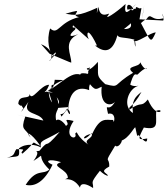

<svg xmlns="http://www.w3.org/2000/svg" viewBox="-20 -842 842 965"><path d="M289 -256C276 -285 292 -248 316 -295C331 -248 339 -275 323 -292C326 -371 362 -414 428 -389C425 -430 446 -414 421 -434C461 -378 464 -396 491 -406C481 -312 535 -305 558 -330C522 -269 508 -338 523 -270C571 -282 551 -206 549 -239C512 -238 484 -256 444 -170C385 -162 393 -120 440 -173C456 -142 376 -140 442 -104C352 -158 374 -192 358 -170C374 -134 291 -146 350 -234C277 -252 343 -222 310 -209C317 -206 282 -254 262 -237C251 -299 292 -280 265 -353C306 -304 227 -292 225 -381L251 -298L327 -304ZM107 -256C81 -182 108 -202 134 -151C105 -180 131 -183 183 -109C125 -131 177 -141 93 -70C73 -80 129 -95 62 -92C47 -71 58 -61 15 -49C70 -60 81 -44 75 -96C110 -124 162 -115 185 -101C181 -139 188 -127 280 -179C190 -75 238 -156 178 -84C135 -76 196 -97 148 -33C222 -79 151 -63 228 10C195 39 164 2 109 87C155 98 203 72 244 -14C201 -32 224 -47 287 -27C226 -7 322 7 321 52C281 73 341 33 382 101C382 102 381 60 448 103C450 68 428 85 484 14C462 -17 470 11 445 -43C444 -11 512 49 523 40C512 24 481 21 529 -5C531 -62 497 -9 559 -110C579 -89 619 -168 565 -132C619 -126 651 -201 660 -202C676 -126 666 -179 684 -156C721 -111 719 -138 720 -146C674 -138 670 -139 703 -201C783 -186 761 -225 765 -285C815 -303 771 -232 723 -342C687 -298 694 -337 631 -291C622 -308 648 -300 691 -380C655 -352 642 -333 648 -274C593 -309 625 -397 676 -411C608 -397 618 -478 629 -397C655 -499 663 -458 673 -469C740 -536 721 -456 685 -529C682 -502 603 -513 649 -476C543 -414 587 -399 509 -419C461 -464 475 -459 472 -531C409 -459 413 -510 421 -498C453 -517 400 -469 436 -474C465 -513 374 -449 451 -455C422 -483 349 -478 403 -453C353 -508 285 -414 202 -374C287 -416 229 -428 240 -402C270 -443 342 -439 255 -441C254 -425 249 -398 205 -376C226 -353 188 -404 246 -375C176 -393 204 -352 227 -416C184 -416 138 -327 129 -370C130 -338 74 -371 72 -320C94 -297 79 -328 98 -296C97 -301 63 -242 123 -330C89 -262 178 -281 198 -236L63 -266ZM420 -661C416 -693 435 -682 467 -614C458 -592 473 -623 459 -612C509 -572 548 -583 570 -665C578 -649 601 -657 655 -643C662 -560 665 -655 651 -638C664 -621 735 -679 763 -679C735 -618 740 -631 683 -736C687 -695 697 -769 705 -817C690 -696 671 -722 718 -748C740 -782 740 -733 801 -750C787 -809 812 -732 797 -739L681 -745L691 -801L620 -794C608 -855 692 -784 628 -750C650 -709 637 -695 603 -696C675 -752 713 -797 662 -807C676 -794 605 -771 665 -822C629 -786 601 -753 611 -822C560 -775 501 -739 524 -766C545 -792 483 -733 475 -808C459 -737 472 -815 469 -803C370 -758 354 -766 309 -773C426 -807 322 -767 377 -756C275 -731 273 -662 232 -699C212 -638 229 -582 246 -555C238 -573 296 -603 228 -537C238 -534 260 -591 186 -620L229 -572L327 -531L338 -527C340 -567 293 -633 373 -670C316 -648 332 -672 357 -693C367 -716 338 -690 347 -715L426 -645Z"/></svg>

Font: Hussar Lance
Style: Italic
Weight: 700
Foundry: Cannot Into Space Fonts, PlusOne Fonts
Version: Version 2.27